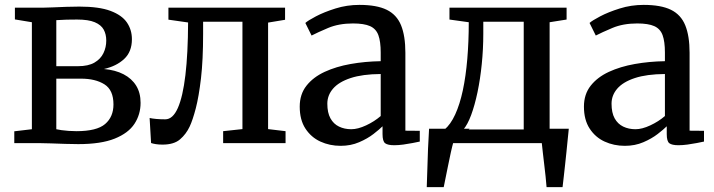

<svg xmlns="http://www.w3.org/2000/svg" viewBox="-20 -586 2924 786"><path d="M300.5 4Q277 4 246.8 3Q216.5 2 189 1Q161.5 0 145 0H38.5V-48.5L110.5 -57V-495L41 -506.5V-554.5H153.5Q170.5 -554.5 196.2 -555.8Q222 -557 250.8 -558Q279.5 -559 304.5 -559Q385.5 -559 432.2 -541.5Q479 -524 499.5 -494Q520 -464 520 -425.5Q520 -374 488.2 -344.5Q456.5 -315 405.5 -303.5Q452 -299.5 485.8 -282Q519.5 -264.5 537.5 -235.2Q555.5 -206 555.5 -165Q555.5 -117.5 530.5 -79.2Q505.5 -41 449.5 -18.5Q393.5 4 300.5 4ZM293 -49Q376 -49 410.2 -78.2Q444.5 -107.5 444.5 -158.5Q444.5 -217.5 407.5 -240.8Q370.5 -264 312 -264H210.5V-57Q218.5 -55 231.5 -53.2Q244.5 -51.5 260.5 -50.2Q276.5 -49 293 -49ZM210.5 -315H299Q341.5 -315 366.8 -329.8Q392 -344.5 403.5 -368.5Q415 -392.5 415 -420Q415 -445.5 404.5 -464.8Q394 -484 368 -495Q342 -506 295.5 -506Q274 -506 252.2 -505.5Q230.5 -505 210.5 -503.5Z M645 6Q629.5 6 617.5 4Q605.5 2 598.5 -0.5L592.5 -103Q603 -100.5 620 -99Q637 -97.5 656.5 -97.5Q687.5 -97.5 708 -143.8Q728.5 -190 739 -278.5Q749.5 -367 750 -494L669.5 -505.5V-554.5H1147V-505L1077.5 -493.5V-57.5L1149 -49V0H893.5V-49L972.5 -57.5V-497H811.5V-448Q811.5 -340.5 802.8 -265.5Q794 -190.5 781.5 -142.5Q769 -94.5 756.5 -68Q742 -37 717 -15.5Q692 6 645 6Z M1374.5 11Q1329.5 11 1291.5 -6.5Q1253.5 -24 1230.2 -59.8Q1207 -95.5 1207 -149.5Q1207 -200 1234.5 -235Q1262 -270 1309 -291.8Q1356 -313.5 1415.2 -324Q1474.5 -334.5 1538.5 -335.5V-371Q1538.5 -416 1529 -442Q1519.5 -468 1495 -479Q1470.5 -490 1425 -490Q1367 -490 1323.2 -471.5Q1279.5 -453 1255.5 -440.5L1230 -492Q1240 -501.5 1273.2 -519Q1306.5 -536.5 1353.2 -551.2Q1400 -566 1451.5 -566Q1522 -566 1563 -546Q1604 -526 1621.8 -482.5Q1639.5 -439 1639.5 -370V-51L1698.5 -50.5V-6.5Q1687.5 -4 1669.2 -0.5Q1651 3 1631 5.8Q1611 8.5 1594 8.5Q1567.5 8.5 1556.8 0.5Q1546 -7.5 1546 -37V-69Q1533.5 -56.5 1509 -37.5Q1484.5 -18.5 1450.2 -3.8Q1416 11 1374.5 11ZM1418 -57Q1445 -57 1478.8 -72.8Q1512.5 -88.5 1538.5 -111V-283Q1464 -282.5 1415.5 -266.5Q1367 -250.5 1343.5 -223.2Q1320 -196 1320 -161.5Q1320 -124.5 1332.8 -101.5Q1345.5 -78.5 1367.8 -67.8Q1390 -57 1418 -57Z M1780 0V-55H1799Q1824.5 -76 1843.5 -117.5Q1862.5 -159 1874.8 -216.5Q1887 -274 1893 -344.8Q1899 -415.5 1899 -495L1820 -506V-554.5H2299.5V-506L2230 -495V0ZM1877 -56H2124V-497H1958.5V-448.5Q1958.5 -385 1952.2 -323.5Q1946 -262 1934.8 -208.5Q1923.5 -155 1908.8 -115.2Q1894 -75.5 1877 -56ZM1727 180Q1728.5 145 1729.5 105.2Q1730.5 65.5 1732.2 23.5Q1734 -18.5 1736.5 -59H1902.5L1836.5 -6Q1831.5 11.5 1825.5 38.5Q1819.5 65.5 1813.8 94.5Q1808 123.5 1803.2 146.8Q1798.5 170 1796.5 180ZM2217.5 180Q2216 160 2213.5 136.2Q2211 112.5 2208 88.2Q2205 64 2202.5 41.2Q2200 18.5 2198 0L2152.5 -59H2308.5Q2306.5 -39 2304 -14.8Q2301.5 9.5 2299 35.2Q2296.5 61 2293.5 87Q2290.5 113 2288 136.8Q2285.5 160.5 2283 180Z M2538 11Q2493 11 2455 -6.5Q2417 -24 2393.8 -59.8Q2370.5 -95.5 2370.5 -149.5Q2370.5 -200 2398 -235Q2425.5 -270 2472.5 -291.8Q2519.5 -313.5 2578.8 -324Q2638 -334.5 2702 -335.5V-371Q2702 -416 2692.5 -442Q2683 -468 2658.5 -479Q2634 -490 2588.5 -490Q2530.5 -490 2486.8 -471.5Q2443 -453 2419 -440.5L2393.5 -492Q2403.5 -501.5 2436.8 -519Q2470 -536.5 2516.8 -551.2Q2563.5 -566 2615 -566Q2685.5 -566 2726.5 -546Q2767.5 -526 2785.2 -482.5Q2803 -439 2803 -370V-51L2862 -50.5V-6.5Q2851 -4 2832.8 -0.5Q2814.5 3 2794.5 5.8Q2774.5 8.5 2757.5 8.5Q2731 8.5 2720.2 0.5Q2709.5 -7.5 2709.5 -37V-69Q2697 -56.5 2672.5 -37.5Q2648 -18.5 2613.8 -3.8Q2579.5 11 2538 11ZM2581.5 -57Q2608.5 -57 2642.2 -72.8Q2676 -88.5 2702 -111V-283Q2627.5 -282.5 2579 -266.5Q2530.5 -250.5 2507 -223.2Q2483.5 -196 2483.5 -161.5Q2483.5 -124.5 2496.2 -101.5Q2509 -78.5 2531.2 -67.8Q2553.5 -57 2581.5 -57Z"/></svg>

Font: Merriweather 20pt
Style: Regular
Weight: 400
Version: Version 2.100